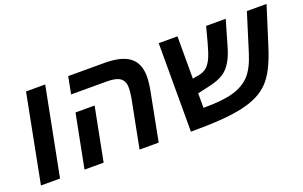

<svg xmlns="http://www.w3.org/2000/svg" viewBox="-75 -923 1963 1245"><g transform="rotate(-20 906.0 -300.5)"><path d="M285.2 -606 167 0H35.2L152.8 -606Z M911.6 -330.1 847.7 0H715.8L780.8 -334Q787.6 -376 787.6 -400.9Q787.6 -445.3 760.3 -466.6Q732.9 -487.8 669.9 -487.8H420.9L443.8 -606H694.8Q811.5 -606 867.2 -563.2Q922.9 -520.5 922.9 -430.2Q922.9 -389.2 911.6 -330.1ZM539.6 -368.2 467.8 0H335.9L407.7 -368.2Z M1534.2 -59.1Q1489.3 -36.6 1427.7 -22.5Q1366.2 -8.3 1278.8 -1.7Q1191.4 4.9 1068.4 4.9V-606H1197.8V-314L1235.4 -320.8Q1273.4 -327.1 1294.9 -345.2Q1316.4 -362.8 1332.8 -397.2Q1349.1 -431.6 1366.7 -497.1L1395.5 -606H1530.8L1482.4 -439Q1463.9 -371.6 1438.5 -331.1Q1426.8 -312 1413.1 -296.9Q1399.4 -281.7 1381.3 -270Q1361.8 -256.8 1335.7 -247.3Q1309.6 -237.8 1274.4 -230L1197.8 -212.9V-112.8H1209Q1333 -112.8 1406.2 -134.3Q1479 -155.8 1522.2 -202.4Q1565.4 -249 1594.7 -342.8L1676.8 -606H1812.5L1730.5 -346.2Q1703.6 -260.7 1675.3 -205.3Q1647 -149.9 1613 -115.7Q1579.1 -81.5 1534.2 -59.1Z"/></g></svg>

Font: Arimo
Style: Bold Italic
Weight: 700
Italic angle: -12°
Designer: Steve Matteson
Foundry: Monotype Imaging Inc.
Version: Version 1.33